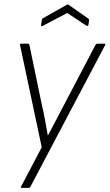

<svg xmlns="http://www.w3.org/2000/svg" viewBox="-20 -684 508 888"><path d="M81 185Q73 185 78 178L173 -3L73 -474Q70 -482 78 -482H109Q115 -482 116 -476L174 -197Q182 -163 188.5 -128Q195 -93 201 -58H202Q220 -92 238 -126Q256 -160 273 -193L422 -477Q425 -482 430 -482H462Q465 -482 467 -480Q469 -478 466 -475L121 179Q118 185 112 185ZM177 -564Q174 -563 171.5 -563.5Q169 -564 170 -568L174 -593Q175 -599 181 -601L289 -662Q294 -665 297 -662L387 -599Q393 -595 392 -590L389 -569Q387 -562 380 -565L291 -624Z"/></svg>

Font: Sofia Sans Semi Condensed ExtraLight
Style: Italic
Weight: 250
Italic angle: -9°
Version: Version 4.100